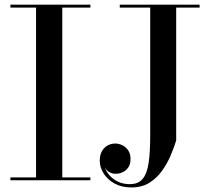

<svg xmlns="http://www.w3.org/2000/svg" viewBox="-20 -770 929 820"><path d="M24.5 0V-12.5H134V-737.5H24.5V-750H366V-737.5H246V-12.5H366V0ZM832.5 -750V-737.5H732.5V-170Q723.5 -141 709 -106.5Q694.5 -72 672.2 -40.8Q650 -9.5 618 10.5Q586 30.5 541.5 30.5Q499.5 30.5 469.2 13.8Q439 -3 422.5 -29.2Q406 -55.5 406 -84Q406 -107.5 415 -123.8Q424 -140 439.2 -148.5Q454.5 -157 472 -157Q487 -157 502 -150Q517 -143 527.2 -128.2Q537.5 -113.5 537.5 -90.5Q537.5 -69 527.8 -54.8Q518 -40.5 502.5 -33.8Q487 -27 469.5 -28Q456 -28.5 443.2 -37.2Q430.5 -46 426.5 -59.5Q432 -39.5 447 -22Q462 -4.5 484.2 6Q506.5 16.5 534 16.5Q570.5 16.5 589.2 -6Q608 -28.5 614.8 -74.5Q621.5 -120.5 621.5 -190V-737.5H491.5V-750Z"/></svg>

Font: Bodoni Moda 18pt Medium
Style: Regular
Weight: 500
Designer: Owen Earl
Foundry: indestructible type
Version: Version 2.004